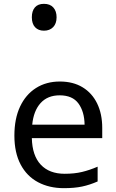

<svg xmlns="http://www.w3.org/2000/svg" viewBox="-20 -971 604 1001"><path d="M292 -546Q361 -546 410.5 -516Q460 -486 486.5 -431.5Q513 -377 513 -304V-251H146Q148 -160 192.5 -112.5Q237 -65 317 -65Q368 -65 407.5 -74.5Q447 -84 489 -102V-25Q448 -7 408 1.5Q368 10 313 10Q237 10 178.5 -21Q120 -52 87.5 -113.5Q55 -175 55 -264Q55 -352 84.5 -415Q114 -478 167.5 -512Q221 -546 292 -546ZM291 -474Q228 -474 191.5 -433.5Q155 -393 148 -321H421Q420 -389 389 -431.5Q358 -474 291 -474ZM209 -811Q180 -811 163 -829Q146 -847 146 -881Q146 -914 162 -932.5Q178 -951 209 -951Q241 -951 258 -932Q275 -913 275 -881Q275 -848 257 -829.5Q239 -811 209 -811Z"/></svg>

Font: Noto Sans Tifinagh Hawad
Style: Regular
Weight: 400
Designer: JamraPatel
Foundry: JamraPatel LLC
Version: Version 2.006; ttfautohint (v1.8.4.7-5d5b)